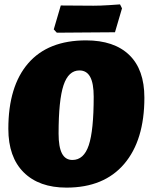

<svg xmlns="http://www.w3.org/2000/svg" viewBox="-20 -843 678 875"><path d="M18 -256Q18 -450 108.5 -554.5Q199 -659 372 -659Q500 -659 569 -592.5Q638 -526 638 -398Q638 -204 546 -96Q454 12 283 12Q158 12 88 -57.5Q18 -127 18 -256ZM407 -402Q407 -463 391 -492.5Q375 -522 342 -522Q292 -522 269.5 -454.5Q247 -387 247 -234Q247 -173 262.5 -143.5Q278 -114 310 -114Q362 -114 384.5 -181Q407 -248 407 -402ZM504 -696 368 -695 239 -694 225 -709 257 -818 406 -817Q437 -817 476 -819.5Q515 -822 527 -823L536 -805Z"/></svg>

Font: Alegreya Black
Style: Italic
Weight: 900
Italic angle: -7°
Designer: Juan Pablo del Peral
Foundry: Huerta Tipografica
Version: Version 2.007; ttfautohint (v1.6)